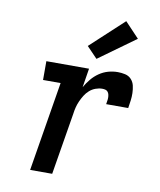

<svg xmlns="http://www.w3.org/2000/svg" viewBox="-87 -856 774 926"><g transform="rotate(10 300.0 -393.5)"><path d="M124 0 196 -438H110V-530H319L304 -437Q316 -458 332 -477.5Q348 -497 368.5 -511Q389 -525 412 -531.5Q435 -538 459 -538Q477 -538 495 -534Q513 -530 525 -517Q537 -504 541 -486.5Q545 -469 545.5 -450.5Q546 -432 543.5 -413.5Q541 -395 538 -376H430Q431 -384 432.5 -392Q434 -400 434 -407.5Q434 -415 432.5 -422.5Q431 -430 426.5 -436Q422 -442 414.5 -444Q407 -446 399 -446Q383 -446 366.5 -440Q350 -434 337 -422.5Q324 -411 315 -396.5Q306 -382 299 -366.5Q292 -351 288 -335Q284 -319 282 -303L232 0ZM346 -583 294 -637 456 -787 526 -713Z"/></g></svg>

Font: Iosevka Slab Semibold Extended
Style: Italic
Weight: 600
Width: 7
Italic angle: -9°
Monospace: yes
Designer: Belleve Invis
Foundry: Belleve Invis
Version: Version 11.1.0; ttfautohint (v1.8.3)